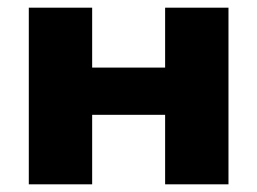

<svg xmlns="http://www.w3.org/2000/svg" viewBox="-20 -480 670 500"><path d="M102 -181H482V-304H102ZM410 -460V0H575V-460ZM55 -460V0H220V-460Z"/></svg>

Font: Jost ExtraBold
Style: Regular
Weight: 800
Version: Version 3.710